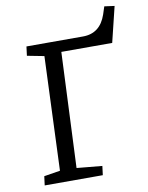

<svg xmlns="http://www.w3.org/2000/svg" viewBox="-91 -895 739 960"><g transform="rotate(-10 278.5 -415.0)"><path d="M63 -45.9 145 -59.1 168 -637.2 82 -653.8 87.9 -700.2H375Q462.4 -700.2 493.2 -791L505.9 -830.1L557.1 -823.2L513.2 -643.1H254.9L229 -58.1L357.9 -45.9L352.1 0H57.1Z"/></g></svg>

Font: Literata Book
Style: Italic
Weight: 400
Italic angle: -3°
Designer: Latin by Veronika Burian and Jose Scaglione. Greek by Irene Vlachou. Cyrillic by Vera Evstafieva
Foundry: TypeTogether
Version: Version 1.003;PS 001.003;hotconv 1.0.88;makeotf.lib2.5.64775